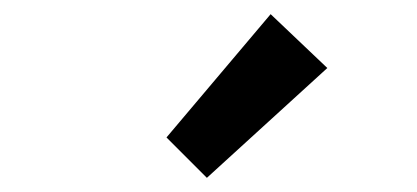

<svg xmlns="http://www.w3.org/2000/svg" viewBox="-20 -824 589 271"><path d="M272 -573 215 -630 362 -804 442 -728Z"/></svg>

Font: CV Source Sans Light
Style: Bold
Weight: 600
Designer: Paul D. Hunt
Foundry: Adobe Systems Incorporated
Version: Version 3.001